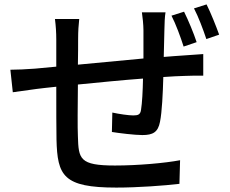

<svg xmlns="http://www.w3.org/2000/svg" viewBox="-20 -814 1040 870"><path d="M871 -623C858 -663 833 -723 814 -761L757 -743C777 -704 798 -647 812 -603ZM623 -758C626 -740 630 -700 630 -677C630 -636 630 -591 630 -549C531 -540 424 -530 333 -521C334 -568 334 -610 334 -638C334 -673 336 -701 339 -728H229C233 -696 235 -668 235 -633V-512C194 -508 161 -505 139 -503C98 -500 57 -498 27 -498L38 -396C64 -400 115 -407 146 -411C168 -414 198 -417 235 -421C235 -325 235 -224 236 -182C240 -18 266 36 507 36C605 36 726 27 793 19L796 -88C728 -75 604 -64 501 -64C340 -64 336 -94 333 -196C331 -236 332 -334 333 -431C425 -440 533 -451 628 -458C627 -402 624 -346 619 -316C616 -295 606 -291 584 -291C563 -291 521 -297 489 -304L487 -216C517 -211 590 -202 625 -202C673 -202 696 -215 705 -262C714 -306 718 -391 720 -465C757 -468 790 -469 816 -470C841 -471 885 -472 901 -471V-569C876 -567 843 -565 816 -563C788 -561 756 -559 722 -556C723 -595 724 -638 725 -681C725 -705 727 -742 730 -758ZM859 -776C879 -738 900 -682 915 -637L973 -657C959 -696 935 -756 916 -794Z"/></svg>

Font: Noto Sans CJK JP Medium
Style: Regular
Weight: 500
Designer: Ryoko NISHIZUKA (kana & ideographs); Paul D. Hunt (Latin, Greek & Cyrillic); Wenlong ZHANG (bopomofo); Sandoll Communica
Foundry: Adobe Systems Incorporated
Version: Version 1.004;PS 1.004;hotconv 1.0.82;makeotf.lib2.5.63406